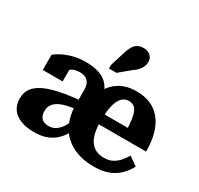

<svg xmlns="http://www.w3.org/2000/svg" viewBox="-164 -973 1220 1180"><g transform="rotate(30 446.0 -382.5)"><path d="M371 -302 370 -242Q335 -238 307 -232Q279 -226 259 -217Q239 -208 226 -196Q213 -184 206.5 -169Q200 -154 200 -135Q200 -113 208 -97.5Q216 -82 231 -74.5Q246 -67 267 -67Q294 -67 315.5 -80.5Q337 -94 353 -117.5Q369 -141 377 -171L422 -145Q411 -112 393.5 -84Q376 -56 350 -34.5Q324 -13 289.5 -1.5Q255 10 210 10Q154 10 113.5 -5.5Q73 -21 51.5 -51.5Q30 -82 30 -127Q30 -169 51.5 -198.5Q73 -228 116 -248.5Q159 -269 223 -282Q287 -295 371 -302ZM272 -523Q323 -523 360.5 -511.5Q398 -500 422.5 -476.5Q447 -453 459 -417Q471 -381 471 -331L347 -266V-369Q347 -399 337.5 -416.5Q328 -434 311 -442Q294 -450 270 -450Q234 -450 210.5 -434Q187 -418 174 -396Q165 -406 164 -415.5Q163 -425 167.5 -433.5Q172 -442 182 -448Q192 -454 206 -456V-348H65V-456Q79 -468 107.5 -483.5Q136 -499 178 -511Q220 -523 272 -523ZM660 -68Q695 -68 720.5 -82Q746 -96 764.5 -118Q783 -140 796 -162L857 -119Q837 -81 806.5 -51.5Q776 -22 733.5 -6Q691 10 632 10Q546 10 481.5 -22.5Q417 -55 382 -117.5Q347 -180 347 -269Q347 -279 353.5 -288.5Q360 -298 370 -307Q380 -316 390.5 -324.5Q401 -333 408 -342Q420 -386 440.5 -419.5Q461 -453 489 -476.5Q517 -500 552.5 -511.5Q588 -523 631 -523Q686 -523 729.5 -505Q773 -487 803.5 -450Q834 -413 850 -358.5Q866 -304 866 -231H440L439 -301H723L697 -271Q696 -322 691 -356Q686 -390 677 -410.5Q668 -431 653.5 -439.5Q639 -448 620 -448Q599 -448 582.5 -437Q566 -426 554 -402.5Q542 -379 536 -342.5Q530 -306 530 -254Q530 -209 537.5 -174Q545 -139 561 -115.5Q577 -92 602 -80Q627 -68 660 -68ZM446 -691Q454 -718 465.5 -737Q477 -756 494 -765.5Q511 -775 535 -775Q566 -775 584.5 -758Q603 -741 603 -715Q603 -698 596.5 -682Q590 -666 576.5 -651Q563 -636 542 -622L466 -559H413V-585Z"/></g></svg>

Font: Roboto Serif 36pt
Style: Bold
Weight: 700
Version: Version 1.008